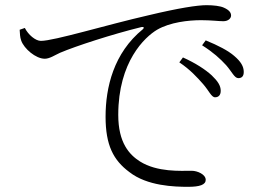

<svg xmlns="http://www.w3.org/2000/svg" viewBox="-20 -721 1040 742"><path d="M765 -396C787 -371 797 -345 811 -345C825 -345 833 -354 833 -370C833 -390 822 -407 798 -430C774 -452 736 -477 687 -499L673 -480C715 -452 743 -421 765 -396ZM854 -469C876 -444 886 -419 901 -419C915 -419 922 -427 922 -443C922 -464 911 -483 885 -505C862 -525 824 -545 775 -565L761 -546C805 -518 830 -495 854 -469ZM76 -613C89 -587 117 -563 138 -563C189 -563 392 -625 554 -662C671 -690 743 -701 778 -701C804 -701 832 -698 846 -691C866 -682 873 -672 873 -661C873 -650 862 -639 843 -639C825 -639 796 -643 757 -643C708 -643 637 -635 587 -606C540 -578 437 -483 437 -277C437 -169 480 -123 521 -97C588 -55 678 -61 721 -61C743 -61 775 -47 775 -26C775 -7 752 1 707 1C654 1 549 -2 480 -56C418 -102 388 -160 388 -270C388 -383 419 -516 532 -608C538 -613 537 -619 525 -616C415 -589 273 -543 212 -517C192 -508 172 -494 153 -494C118 -494 73 -533 62 -564C57 -578 57 -591 56 -606Z"/></svg>

Font: Noto Serif SC Light
Style: Regular
Weight: 300
Designer: Ryoko NISHIZUKA 西塚涼子 (kana & ideographs); Frank Grießhammer (Latin, Greek & Cyrillic); Wenlong ZHANG 张文龙 (bopomofo); San
Foundry: Adobe
Version: Version 2.001;hotconv 1.1.0;makeotfexe 2.6.0